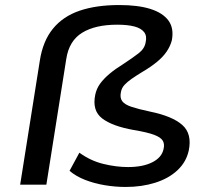

<svg xmlns="http://www.w3.org/2000/svg" viewBox="-20 -733 824 762"><path d="M479 9Q437 9 395.5 2Q354 -5 318 -19Q282 -33 256 -55L295 -127Q339 -95 390 -82.5Q441 -70 488 -70Q547 -70 584.5 -89Q622 -108 629 -141Q634 -161 626 -174.5Q618 -188 591.5 -198Q565 -208 511 -217Q426 -232 385.5 -263Q345 -294 358 -357Q363 -381 377 -400.5Q391 -420 414 -439.5Q437 -459 471 -480Q506 -503 530 -521.5Q554 -540 558 -565Q564 -590 552 -605.5Q540 -621 513 -628Q486 -635 445 -635Q358 -635 306 -603Q254 -571 243 -499L164 0H60L138 -492Q150 -570 190 -619Q230 -668 296 -690.5Q362 -713 453 -713Q528 -713 577 -697.5Q626 -682 648.5 -651.5Q671 -621 662 -573Q656 -550 641.5 -528.5Q627 -507 602.5 -487Q578 -467 544 -447Q521 -433 503 -420.5Q485 -408 474 -396Q463 -384 460 -368Q455 -345 465 -331.5Q475 -318 502 -309Q529 -300 576 -290Q664 -272 703.5 -237Q743 -202 729 -135Q719 -90 684.5 -57.5Q650 -25 596.5 -8Q543 9 479 9Z"/></svg>

Font: Nunito Sans 10pt Expanded Medium
Style: Italic
Weight: 500
Width: 7
Italic angle: -9°
Designer: Vernon Adams
Foundry: Vernon Adams
Version: Version 3.101;gftools[0.9.27]